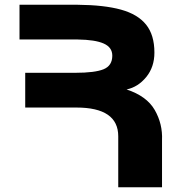

<svg xmlns="http://www.w3.org/2000/svg" viewBox="-20 -787 739 807"><path d="M661 -198V0H477V-214Q477 -335 301 -335H86V-481H296Q379 -481 415.5 -496Q452 -511 452 -553Q452 -588 416 -604Q380 -620 307 -621H306H62V-767H300H303H306Q418 -766 488.5 -746.5Q559 -727 594 -683.5Q629 -640 629 -566Q629 -505 594.5 -463Q560 -421 512 -411Q597 -383 630.5 -324.5Q664 -266 661 -198Z"/></svg>

Font: Montserrat arm2
Style: Bold
Weight: 700
Designer: Julieta Ulanovsky
Foundry: Julieta Ulanovsky
Version: Version 6.000